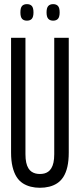

<svg xmlns="http://www.w3.org/2000/svg" viewBox="-20 -879 378 909"><path d="M32.4 -157.1V-700H100.5V-149.3Q100.5 -126 104.1 -109.6Q107.7 -93.2 114.4 -82.4Q121 -71.6 129.9 -65.8Q138.8 -60 148.7 -57.6Q158.6 -55.3 168.8 -55.3Q179.4 -55.3 189.3 -57.6Q199.2 -60 207.7 -65.8Q216.3 -71.6 222.9 -82.4Q229.6 -93.2 233.2 -109.6Q236.8 -126 236.8 -149.3V-700H305.5V-157.1Q305.5 -117.7 298.9 -89.1Q292.3 -60.5 279.9 -41.3Q267.5 -22.2 250.5 -11.2Q233.6 -0.2 212.8 4.9Q192 10 168.8 10Q146.3 10 125.8 4.9Q105.3 -0.2 88 -11.2Q70.8 -22.2 58.6 -41.3Q46.4 -60.5 39.4 -89.1Q32.4 -117.7 32.4 -157.1ZM231.4 -781.2Q216.6 -781.2 208.5 -790.1Q200.4 -799 200.4 -820.3Q200.4 -841.9 208.5 -850.6Q216.6 -859.4 231.4 -859.4Q246.8 -859.4 254.6 -850.6Q262.4 -841.9 262.4 -820.3Q262.4 -799 254.6 -790.1Q246.8 -781.2 231.4 -781.2ZM107.5 -781.2Q92.1 -781.2 84.3 -790.1Q76.6 -799 76.6 -820.3Q76.6 -841.9 84.3 -850.6Q92.1 -859.4 107.5 -859.4Q123 -859.4 130.7 -850.6Q138.5 -841.9 138.5 -820.3Q138.5 -799 130.7 -790.1Q123 -781.2 107.5 -781.2Z"/></svg>

Font: Georama ExtraCondensed Thin
Style: Regular
Weight: 100
Width: 2
Designer: Jean-Baptiste Levee
Foundry: Production Type
Version: Version 1.001